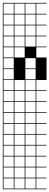

<svg xmlns="http://www.w3.org/2000/svg" viewBox="-20 -1025 348 1352"><path d="M0 307.7V-1004.8H307.7V-1000H235.6V-927.9H307.7V-923.1H235.6V-851H307.7V-846.2H235.6V-774H307.7V-769.2H235.6V-697.1H307.7V-692.3H235.6V-620.2H307.7V-461.5H235.6V-389.4H307.7V-384.6H235.6V-312.5H307.7V-307.7H235.6V-235.6H307.7V-230.8H235.6V-158.7H307.7V-153.8H235.6V-81.7H307.7V-76.9H235.6V-4.8H307.7V0H235.6V72.1H307.7V76.9H235.6V149H307.7V153.8H235.6V226H307.7V230.8H235.6V302.9H307.7V307.7ZM158.7 -927.9H230.8V-1000H158.7ZM81.7 -927.9H153.8V-1000H81.7ZM4.8 -927.9H76.9V-1000H4.8ZM158.7 -851H230.8V-923.1H158.7ZM81.7 -851H153.8V-923.1H81.7ZM4.8 -851H76.9V-923.1H4.8ZM158.7 -774H230.8V-846.2H158.7ZM81.7 -774H153.8V-846.2H81.7ZM4.8 -774H76.9V-846.2H4.8ZM158.7 -697.1H230.8V-769.2H158.7ZM81.7 -697.1H153.8V-769.2H81.7ZM4.8 -697.1H76.9V-769.2H4.8ZM81.7 -620.2H153.8V-692.3H81.7ZM4.8 -620.2H76.9V-692.3H4.8ZM158.7 -543.3H230.8V-615.4H158.7ZM4.8 -543.3H76.9V-615.4H4.8ZM76.9 -538.5H4.8V-466.3H76.9ZM158.7 -466.3H230.8V-538.5H158.7ZM4.8 -389.4H76.9V-461.5H4.8ZM81.7 -389.4H153.8V-461.5H81.7ZM158.7 -389.4H230.8V-461.5H158.7ZM81.7 -312.5H153.8V-384.6H81.7ZM4.8 -312.5H76.9V-384.6H4.8ZM158.7 -312.5H230.8V-384.6H158.7ZM81.7 -235.6H153.8V-307.7H81.7ZM4.8 -235.6H76.9V-307.7H4.8ZM158.7 -235.6H230.8V-307.7H158.7ZM81.7 -158.7H153.8V-230.8H81.7ZM4.8 -158.7H76.9V-230.8H4.8ZM158.7 -158.7H230.8V-230.8H158.7ZM81.7 -81.7H153.8V-153.8H81.7ZM4.8 -81.7H76.9V-153.8H4.8ZM158.7 -81.7H230.8V-153.8H158.7ZM81.7 -4.8H153.8V-76.9H81.7ZM4.8 -4.8H76.9V-76.9H4.8ZM158.7 -4.8H230.8V-76.9H158.7ZM81.7 72.1H153.8V0H81.7ZM158.7 72.1H230.8V0H158.7ZM4.8 72.1H76.9V0H4.8ZM81.7 149H153.8V76.9H81.7ZM158.7 149H230.8V76.9H158.7ZM4.8 149H76.9V76.9H4.8ZM81.7 226H153.8V153.8H81.7ZM4.8 226H76.9V153.8H4.8ZM158.7 226H230.8V153.8H158.7ZM81.7 302.9H153.8V230.8H81.7ZM4.8 302.9H76.9V230.8H4.8ZM158.7 302.9H230.8V230.8H158.7Z"/></svg>

Font: Jacquarda Bastarda 9 Charted
Style: Regular
Weight: 400
Designer: Sarah Cadigan-Fried
Version: Version 1.000; ttfautohint (v1.8.4.7-5d5b)